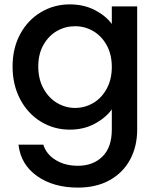

<svg xmlns="http://www.w3.org/2000/svg" viewBox="-20 -580 718 872"><path d="M37.1 -277.8Q37.1 -360.8 71.5 -424.8Q106 -488.8 165.5 -524.4Q225.1 -560.1 296.9 -560.1Q360.8 -560.1 410.4 -534.4Q460 -508.8 487.8 -471.2V-550.8H603V8.8Q603 85 571 144.5Q539.1 204.1 478.5 238Q418 272 334 272Q222.2 272 148.2 219.5Q74.2 167 64 77.1H176.8Q189.9 120.1 232.4 146.5Q274.9 172.9 334 172.9Q402.8 172.9 445.3 130.9Q487.8 88.9 487.8 8.8V-83Q459 -43.9 409.4 -17.6Q359.9 8.8 296.9 8.8Q225.1 8.8 165.5 -27.6Q106 -64 71.5 -129.4Q37.1 -194.8 37.1 -277.8ZM153.8 -277.8Q153.8 -220.7 177.5 -177.7Q201.2 -134.8 239.5 -112.3Q277.8 -89.8 320.8 -89.8Q364.7 -89.8 402.8 -111.8Q440.9 -133.8 464.4 -176.5Q487.8 -219.2 487.8 -275.9Q487.8 -333 464.4 -375Q440.9 -417 403.1 -439Q365.2 -460.9 320.8 -460.9Q276.9 -460.9 239 -439.5Q201.2 -418 177.5 -376.5Q153.8 -335 153.8 -277.8Z"/></svg>

Font: Poppins Medium
Style: Regular
Weight: 500
Designer: Ninad Kale (Devanagari), Jonny Pinhorn (Latin)
Foundry: Indian Type Foundry
Version: 4.004